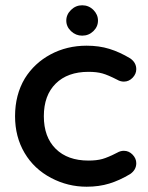

<svg xmlns="http://www.w3.org/2000/svg" viewBox="-20 -689 561 727"><path d="M231 -611Q231 -634 249 -651.5Q267 -669 291 -669Q316 -669 333.5 -651.5Q351 -634 351 -611Q351 -588 333.5 -571Q316 -554 291 -554Q267 -554 249 -571Q231 -588 231 -611ZM74 -392Q110 -450 171.5 -483Q233 -516 308 -516Q355 -516 394 -504Q433 -492 473 -468Q496 -452 496 -427Q496 -409 482 -394.5Q468 -380 449 -380Q436 -380 424 -387Q389 -405 367.5 -411Q346 -417 315 -417Q236 -417 191 -372.5Q146 -328 146 -249Q146 -170 191 -125.5Q236 -81 315 -81Q346 -81 367.5 -87Q389 -93 424 -111Q436 -118 449 -118Q468 -118 482 -103.5Q496 -89 496 -71Q496 -46 473 -30Q433 -6 394 6Q355 18 308 18Q237 18 174 -15Q109 -49 73 -110Q37 -171 37 -249Q37 -330 74 -392Z"/></svg>

Font: 寒蝉全圆体 Bold
Style: Regular
Weight: 700
Designer: Warren2060
      Designed by Motoya company      

      [Varela Round]
      Joe Prince(Latin component); Avraham Cornf
Foundry: ChillType
Version: Version 3.200